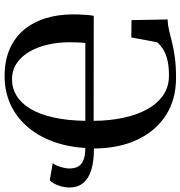

<svg xmlns="http://www.w3.org/2000/svg" viewBox="6 -798 802 854"><g transform="rotate(-90 407.0 -371.0)"><path d="M744.5 -187 747.5 -26.5Q724 -26 700.2 -20.2Q676.5 -14.5 647.5 -7.2Q618.5 0 580 5.5Q541.5 11 488 11Q391.5 11 321.2 -34.2Q251 -79.5 212.5 -161.5Q174 -243.5 173.5 -354Q117.5 -354 78.8 -365.8Q40 -377.5 20 -402Q0 -426.5 0 -464Q0 -481.5 5 -499.5Q10 -517.5 17.5 -531.5Q25 -545.5 32.5 -550.5L108.5 -537.5Q102.5 -531 97 -517.8Q91.5 -504.5 88 -489.5Q84.5 -474.5 84.5 -463.5Q84.5 -444.5 91.2 -428.5Q98 -412.5 117.5 -402.8Q137 -393 175.5 -392.5Q181 -475 206.2 -541Q231.5 -607 273.8 -654.2Q316 -701.5 372.2 -726.5Q428.5 -751.5 495.5 -751.5Q563 -751.5 614 -729.8Q665 -708 699.5 -667.8Q734 -627.5 751.8 -572.2Q769.5 -517 770 -450.5Q770 -435.5 769.5 -418Q769 -400.5 767.5 -383.8Q766 -367 763.5 -355L296.5 -355.5Q297 -284.5 310 -223.5Q323 -162.5 348.2 -117Q373.5 -71.5 410.8 -46Q448 -20.5 497.5 -20.5Q541.5 -20.5 570.5 -28.2Q599.5 -36 617.2 -48Q635 -60 646 -73L667.5 -188ZM296.5 -392.5H643Q644 -402.5 644.8 -416.2Q645.5 -430 645.8 -444.2Q646 -458.5 646 -469.5Q645.5 -514 635.8 -558Q626 -602 605.8 -638.2Q585.5 -674.5 554.2 -696.5Q523 -718.5 479.5 -718.5Q441 -718.5 408 -698.2Q375 -678 350.5 -637.5Q326 -597 312 -536Q298 -475 296.5 -392.5Z"/></g></svg>

Font: Merriweather 120pt Medium
Style: Regular
Weight: 500
Version: Version 2.100